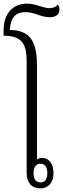

<svg xmlns="http://www.w3.org/2000/svg" viewBox="-36 -1034 348 1059"><path d="M186 5C232 5 259 -28 259 -79C259 -132 233 -163 196 -163C184 -163 172 -158 168 -154V-667C168 -791 142 -867 18 -869C22 -933 47 -967 104 -967C155 -967 190 -939 237 -939C270 -939 292 -951 292 -984C292 -993 289 -1002 283 -1009C272 -994 253 -989 237 -989C201 -989 163 -1014 112 -1014C33 -1014 -16 -957 -16 -867V-837C88 -837 111 -788 111 -696V-81C111 -27 138 5 186 5ZM187 -28C162 -28 149 -47 149 -79C149 -111 162 -131 187 -131C213 -131 225 -111 225 -79C225 -47 213 -28 187 -28Z"/></svg>

Font: Noto Serif Thai ExtraCondensed Light
Style: Regular
Weight: 300
Width: 2
Designer: Monotype Design Team
Foundry: Monotype Imaging Inc.
Version: Version 2.002